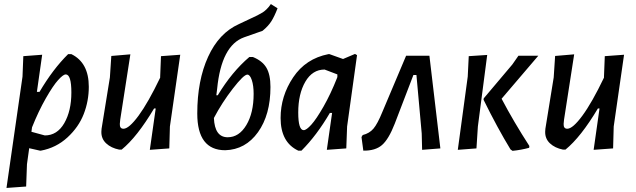

<svg xmlns="http://www.w3.org/2000/svg" viewBox="-20 -735 3135 947"><path d="M188 -465 162 -282H175Q241 -394 316 -468H332Q418 -426 418 -307Q418 -237 393 -172.5Q368 -108 312.5 -57Q257 -6 182 8H177L124 -4L113 75L109 185L12 192L91 -357L95 -458ZM304 -368Q292 -368 267 -340.5Q242 -313 206 -250Q170 -187 138 -107L135 -85L201 -67Q262 -67 297 -127.5Q332 -188 332 -279Q332 -368 304 -368Z M623 -467 573 -145 571 -124Q570 -100 589 -100Q616 -100 663.5 -164.5Q711 -229 770 -352V-357L774 -458L869 -465L818 -111L815 -3L719 4L748 -200H740Q656 -59 580 3H568Q528 -5 503.5 -28Q479 -51 480 -86L481 -100L522 -353L529 -459Z M1091 6Q953 6 953 -175Q953 -338 1006.5 -455Q1060 -572 1158 -616L1249 -659Q1268 -669 1276 -674Q1284 -679 1294.5 -689Q1305 -699 1316 -715L1349 -694Q1333 -653 1318 -629.5Q1303 -606 1275 -583L1184 -551Q1072 -511 1051 -297L1047 -265H1054Q1124 -381 1210 -454H1227Q1274 -435 1294 -401Q1314 -367 1314 -306Q1314 -169 1252.5 -83Q1191 3 1091 6ZM1200 -367Q1182 -367 1128.5 -298Q1075 -229 1035 -153Q1039 -58 1103 -58Q1159 -58 1195 -118Q1231 -178 1231 -272Q1231 -313 1222 -340Q1213 -367 1200 -367Z M1600 -468H1605L1672 -444L1731 -469L1741 -463L1692 -111L1688 -3L1592 4L1618 -178H1607Q1542 -67 1467 8H1451Q1364 -33 1364 -153Q1364 -261 1426 -353.5Q1488 -446 1600 -468ZM1451 -180Q1451 -93 1478 -93Q1491 -93 1515.5 -120Q1540 -147 1575.5 -209Q1611 -271 1643 -352L1644 -356V-368L1581 -392Q1521 -392 1486 -332Q1451 -272 1451 -180Z M1983 -460H2098L2152 -3L2062 4L2060 -77L2034 -365H2019L1927 -125Q1897 -48 1864 -19.5Q1831 9 1772 8L1763 -59L1769 -69Q1802 -77 1822 -100.5Q1842 -124 1866 -183Z M2238 4 2287 -357 2292 -458 2383 -464 2337 -111 2330 -3ZM2635 -460 2454 -248Q2514 -134 2591 -15L2590 -6Q2549 5 2508 9L2498 2Q2434 -103 2365 -243L2366 -250L2507 -417L2537 -460Z M2812 -467 2762 -145 2760 -124Q2759 -100 2778 -100Q2805 -100 2852.5 -164.5Q2900 -229 2959 -352V-357L2963 -458L3058 -465L3007 -111L3004 -3L2908 4L2937 -200H2929Q2845 -59 2769 3H2757Q2717 -5 2692.5 -28Q2668 -51 2669 -86L2670 -100L2711 -353L2718 -459Z"/></svg>

Font: Alegreya Sans SC Medium
Style: Italic
Weight: 500
Italic angle: -7°
Designer: Juan Pablo del Peral
Foundry: Huerta Tipografica
Version: Version 2.007